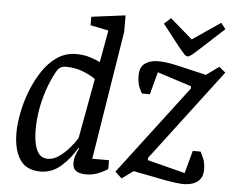

<svg xmlns="http://www.w3.org/2000/svg" viewBox="-51 -764 1019 834"><g transform="rotate(5 458.5 -347.5)"><path d="M155 9Q92 9 64 -34Q36 -77 36 -150Q36 -187 45 -235Q54 -283 72.5 -331.5Q91 -380 118.5 -421.5Q146 -463 182.5 -488Q219 -513 265 -513Q299 -513 327 -504Q355 -495 370 -487L395 -627L316 -643V-680L464 -699V-627L374 -66H447V-27Q444 -25 430.5 -17.5Q417 -10 397 -3Q377 4 353 4Q324 4 309 -6.5Q294 -17 294 -42Q294 -58 298.5 -71Q303 -84 313 -106L310 -108Q284 -61 244 -26Q204 9 155 9ZM181 -49Q206 -49 229.5 -65.5Q253 -82 273.5 -105.5Q294 -129 307 -150L355 -412Q329 -430 296.5 -442Q264 -454 225 -454Q210 -454 201.5 -448Q193 -442 190 -438Q172 -409 155.5 -367Q139 -325 128.5 -274.5Q118 -224 118 -170Q118 -136 124 -108.5Q130 -81 143.5 -65Q157 -49 181 -49ZM778 9Q765 9 744.5 6.5Q724 4 704.5 0.5Q685 -3 671 -6L558 -28L508 8L479 -19L774 -407V-417L625 -465L599 -367H565Q561 -371 552 -391Q543 -411 543 -444Q543 -482 566 -497.5Q589 -513 622 -513Q647 -513 672.5 -508.5Q698 -504 731 -496L834 -472L889 -512L917 -489L615 -91V-81L779 -39L806 -138H840Q843 -132 852.5 -112Q862 -92 862 -60Q862 -35 850 -19.5Q838 -4 819 2.5Q800 9 778 9ZM747 -545Q740 -545 732 -554Q724 -563 711 -578L633 -678L662 -704L759 -620L881 -703L901 -677L802 -586Q775 -561 764.5 -553Q754 -545 747 -545Z"/></g></svg>

Font: Faustina
Style: Italic
Weight: 400
Italic angle: -8°
Designer: Alfonso Garcia
Foundry: http://www.omnibus-type.com
Version: Version 1.200